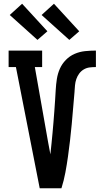

<svg xmlns="http://www.w3.org/2000/svg" viewBox="-20 -1005 540 1025"><path d="M192 0 65 -647H26V-735H205V-647H166L237 -245Q240 -229 243 -213Q246 -197 249 -181Q252 -210 255 -238.5Q258 -267 260.5 -295.5Q263 -324 265.5 -353Q268 -382 270 -410.5Q272 -439 274 -468Q276 -497 277.5 -525.5Q279 -554 283.5 -583Q288 -612 299.5 -638Q311 -664 331.5 -685Q352 -706 378.5 -717.5Q405 -729 434 -732Q463 -735 492 -735V-647Q475 -647 458.5 -645Q442 -643 427.5 -634.5Q413 -626 403 -612.5Q393 -599 387.5 -583Q382 -567 380.5 -550.5Q379 -534 378 -518V-516Q374 -472 370.5 -429Q367 -386 363 -342.5Q359 -299 354 -256Q349 -213 343 -170Q337 -127 329 -84Q321 -41 308 0ZM350 -792 202 -925 268 -985 403 -838ZM180 -792 32 -925 98 -985 233 -838Z"/></svg>

Font: Iosevka Slab Semibold
Style: Regular
Weight: 600
Monospace: yes
Designer: Belleve Invis
Foundry: Belleve Invis
Version: Version 11.1.1; ttfautohint (v1.8.3)